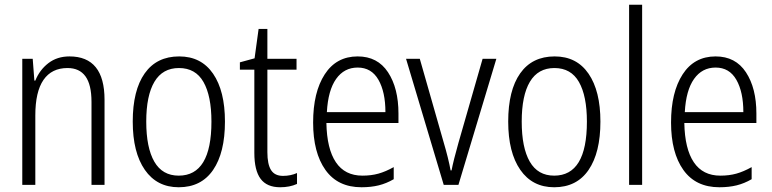

<svg xmlns="http://www.w3.org/2000/svg" viewBox="-20 -780 3257 810"><path d="M421 -359V0H366V-350Q366 -423 340.5 -458Q315 -493 265 -493Q198 -493 163.5 -443Q129 -393 129 -293V0H74V-532H118L125 -440H129Q147 -485 184 -513.5Q221 -542 273 -542Q421 -542 421 -359Z M734 10Q642 10 591 -63.5Q540 -137 540 -267Q540 -399 590.5 -470.5Q641 -542 736 -542Q829 -542 879 -469Q929 -396 929 -267Q929 -136 879 -63Q829 10 734 10ZM734 -39Q872 -39 872 -267Q872 -375 838.5 -434Q805 -493 735 -493Q666 -493 631.5 -435Q597 -377 597 -267Q597 -157 631 -98Q665 -39 734 -39Z M1233 -50V-4Q1202 10 1162 10Q1106 10 1079.5 -25.5Q1053 -61 1053 -135V-486H992V-517L1054 -534L1071 -658H1108V-532H1231V-486H1108V-138Q1108 -87 1123.5 -62.5Q1139 -38 1174 -38Q1206 -38 1233 -50Z M1661 -301V-261H1357Q1359 -152 1397 -95.5Q1435 -39 1509 -39Q1546 -39 1576.5 -47.5Q1607 -56 1641 -75V-24Q1610 -6 1577.5 2Q1545 10 1505 10Q1405 10 1353 -63Q1301 -136 1301 -263Q1301 -391 1350 -466.5Q1399 -542 1489 -542Q1573 -542 1617 -475Q1661 -408 1661 -301ZM1359 -307H1606Q1606 -392 1576.5 -443.5Q1547 -495 1489 -495Q1432 -495 1398 -447Q1364 -399 1359 -307Z M1693 -532H1751L1851 -182Q1872 -111 1881 -61H1885Q1893 -103 1914 -177L2016 -532H2074L1914 0H1852Z M2318 10Q2226 10 2175 -63.5Q2124 -137 2124 -267Q2124 -399 2174.5 -470.5Q2225 -542 2320 -542Q2413 -542 2463 -469Q2513 -396 2513 -267Q2513 -136 2463 -63Q2413 10 2318 10ZM2318 -39Q2456 -39 2456 -267Q2456 -375 2422.5 -434Q2389 -493 2319 -493Q2250 -493 2215.5 -435Q2181 -377 2181 -267Q2181 -157 2215 -98Q2249 -39 2318 -39Z M2634 0V-760H2689V0Z M3171 -301V-261H2867Q2869 -152 2907 -95.5Q2945 -39 3019 -39Q3056 -39 3086.5 -47.5Q3117 -56 3151 -75V-24Q3120 -6 3087.5 2Q3055 10 3015 10Q2915 10 2863 -63Q2811 -136 2811 -263Q2811 -391 2860 -466.5Q2909 -542 2999 -542Q3083 -542 3127 -475Q3171 -408 3171 -301ZM2869 -307H3116Q3116 -392 3086.5 -443.5Q3057 -495 2999 -495Q2942 -495 2908 -447Q2874 -399 2869 -307Z"/></svg>

Font: Noto Sans Display Light Narrow
Style: Regular
Weight: 300
Width: 4
Designer: Monotype Design team
Foundry: Monotype Imaging Inc.
Version: Version 1.000